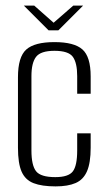

<svg xmlns="http://www.w3.org/2000/svg" viewBox="-20 -655 382 684"><path d="M178 9Q129 9 99.5 -2.5Q70 -14 57 -43.5Q44 -73 44 -129V-380Q44 -452 73.5 -478.5Q103 -505 174 -505Q244 -505 273.5 -479Q303 -453 303 -383V-321H255V-384Q255 -431 239.5 -452.5Q224 -474 174 -474Q125 -474 108.5 -452.5Q92 -431 92 -384V-119Q92 -66 108.5 -45Q125 -24 177 -24Q224 -24 239.5 -44.5Q255 -65 255 -119V-180H303V-129Q303 -75 290 -45Q277 -15 249.5 -3Q222 9 178 9ZM153 -547 65 -635H102L171 -574L241 -635H276L188 -547Z"/></svg>

Font: Alumni Sans Thin Light
Style: Regular
Weight: 300
Version: Version 1.018